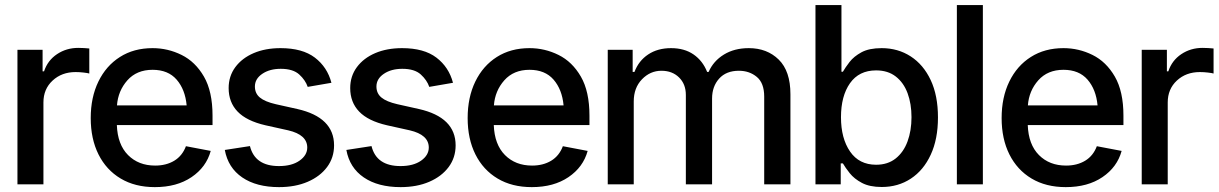

<svg xmlns="http://www.w3.org/2000/svg" viewBox="-20 -748 4944 779"><path d="M50.8 0V-545.9H152.8V-458.5H158.7Q173.3 -502.9 211.4 -528.3Q249.5 -553.7 297.4 -553.7Q307.1 -553.7 320.6 -553Q334 -552.2 342.3 -551.3V-449.7Q335.9 -451.7 319.6 -453.6Q303.2 -455.6 286.6 -455.6Q230.5 -455.6 193.4 -421.1Q156.2 -386.7 156.2 -332.5V0Z M608.4 11.2Q527.8 11.2 469.5 -23.7Q411.1 -58.6 379.6 -121.6Q348.1 -184.6 348.1 -269Q348.1 -353 379.2 -417Q410.2 -481 466.6 -516.8Q522.9 -552.7 599.1 -552.7Q661.1 -552.7 716.8 -525.1Q772.5 -497.6 807.4 -437.3Q842.3 -377 842.3 -278.8V-240.7H454.1Q457 -161.6 499.5 -118.9Q542 -76.2 609.4 -76.2Q654.3 -76.2 687 -95.9Q719.7 -115.7 734.4 -154.8L835 -135.7Q816.9 -69.8 757.1 -29.3Q697.3 11.2 608.4 11.2ZM599.1 -464.8Q534.7 -464.8 496.8 -422.1Q459 -379.4 454.6 -320.3H737.3Q731.4 -384.8 696.8 -424.8Q662.1 -464.8 599.1 -464.8Z M1324.7 -412.1 1228.5 -395.5Q1219.2 -422.9 1194.1 -445.8Q1168.9 -468.8 1119.1 -468.8Q1074.2 -468.8 1044.2 -448.5Q1014.2 -428.2 1014.2 -397Q1014.2 -369.1 1034.4 -352.3Q1054.7 -335.4 1099.1 -325.2L1186.5 -305.7Q1335.4 -272 1335.4 -158.2Q1335.4 -108.4 1307.1 -70.3Q1278.8 -32.2 1228.5 -10.5Q1178.2 11.2 1112.3 11.2Q1020.5 11.2 962.9 -28.1Q905.3 -67.4 892.1 -139.6L994.1 -155.3Q1014.2 -74.2 1111.8 -74.2Q1164.1 -74.2 1195.3 -96.2Q1226.6 -118.2 1226.6 -149.4Q1226.6 -201.2 1149.4 -219.2L1057.1 -239.7Q980.5 -257.3 944.1 -295.2Q907.7 -333 907.7 -390.6Q907.7 -439 934.8 -475.6Q961.9 -512.2 1009.3 -532.5Q1056.6 -552.7 1118.2 -552.7Q1207 -552.7 1257.6 -514.2Q1308.1 -475.6 1324.7 -412.1Z M1817.9 -412.1 1721.7 -395.5Q1712.4 -422.9 1687.3 -445.8Q1662.1 -468.8 1612.3 -468.8Q1567.4 -468.8 1537.4 -448.5Q1507.3 -428.2 1507.3 -397Q1507.3 -369.1 1527.6 -352.3Q1547.9 -335.4 1592.3 -325.2L1679.7 -305.7Q1828.6 -272 1828.6 -158.2Q1828.6 -108.4 1800.3 -70.3Q1772 -32.2 1721.7 -10.5Q1671.4 11.2 1605.5 11.2Q1513.7 11.2 1456.1 -28.1Q1398.4 -67.4 1385.3 -139.6L1487.3 -155.3Q1507.3 -74.2 1605 -74.2Q1657.2 -74.2 1688.5 -96.2Q1719.7 -118.2 1719.7 -149.4Q1719.7 -201.2 1642.6 -219.2L1550.3 -239.7Q1473.6 -257.3 1437.3 -295.2Q1400.9 -333 1400.9 -390.6Q1400.9 -439 1428 -475.6Q1455.1 -512.2 1502.4 -532.5Q1549.8 -552.7 1611.3 -552.7Q1700.2 -552.7 1750.7 -514.2Q1801.3 -475.6 1817.9 -412.1Z M2137.7 11.2Q2057.1 11.2 1998.8 -23.7Q1940.4 -58.6 1908.9 -121.6Q1877.4 -184.6 1877.4 -269Q1877.4 -353 1908.4 -417Q1939.5 -481 1995.8 -516.8Q2052.2 -552.7 2128.4 -552.7Q2190.4 -552.7 2246.1 -525.1Q2301.8 -497.6 2336.7 -437.3Q2371.6 -377 2371.6 -278.8V-240.7H1983.4Q1986.3 -161.6 2028.8 -118.9Q2071.3 -76.2 2138.7 -76.2Q2183.6 -76.2 2216.3 -95.9Q2249 -115.7 2263.7 -154.8L2364.3 -135.7Q2346.2 -69.8 2286.4 -29.3Q2226.6 11.2 2137.7 11.2ZM2128.4 -464.8Q2064 -464.8 2026.1 -422.1Q1988.3 -379.4 1983.9 -320.3H2266.6Q2260.7 -384.8 2226.1 -424.8Q2191.4 -464.8 2128.4 -464.8Z M2445.8 0V-545.9H2546.9V-456.1H2554.2Q2571.3 -501.5 2609.9 -527.1Q2648.4 -552.7 2702.6 -552.7Q2756.8 -552.7 2793.9 -527.1Q2831.1 -501.5 2849.1 -456.1H2855Q2874.5 -500.5 2917 -526.6Q2959.5 -552.7 3018.1 -552.7Q3092.3 -552.7 3139.6 -506.1Q3187 -459.5 3187 -365.7V0H3080.6V-356Q3080.6 -411.1 3050.5 -436Q3020.5 -460.9 2978 -460.9Q2926.3 -460.9 2897.7 -429Q2869.1 -397 2869.1 -348.1V0H2762.7V-362.8Q2762.7 -406.7 2735.1 -433.8Q2707.5 -460.9 2663.6 -460.9Q2618.2 -460.9 2584.7 -426.3Q2551.3 -391.6 2551.3 -336.4V0Z M3557.6 10.7Q3508.3 10.7 3477.1 -5.9Q3445.8 -22.5 3427.7 -45.2Q3409.7 -67.9 3399.9 -85H3391.1V0H3288.6V-727.5H3394V-457H3399.9Q3409.7 -474.1 3427 -496.6Q3444.3 -519 3475.3 -535.9Q3506.3 -552.7 3557.1 -552.7Q3623 -552.7 3674.8 -519.3Q3726.6 -485.8 3756.1 -423.1Q3785.6 -360.4 3785.6 -271.5Q3785.6 -183.6 3756.3 -120.4Q3727.1 -57.1 3675.5 -23.2Q3624 10.7 3557.6 10.7ZM3534.7 -79.6Q3582 -79.6 3614 -105Q3646 -130.4 3662.1 -174.1Q3678.2 -217.8 3678.2 -272.5Q3678.2 -326.7 3662.4 -369.6Q3646.5 -412.6 3614.5 -437.5Q3582.5 -462.4 3534.7 -462.4Q3465.3 -462.4 3428.7 -410.4Q3392.1 -358.4 3392.1 -272.5Q3392.1 -186.5 3429 -133.1Q3465.8 -79.6 3534.7 -79.6Z M3967.8 -727.5V0H3862.3V-727.5Z M4304.2 11.2Q4223.6 11.2 4165.3 -23.7Q4106.9 -58.6 4075.4 -121.6Q4043.9 -184.6 4043.9 -269Q4043.9 -353 4075 -417Q4106 -481 4162.4 -516.8Q4218.8 -552.7 4294.9 -552.7Q4356.9 -552.7 4412.6 -525.1Q4468.3 -497.6 4503.2 -437.3Q4538.1 -377 4538.1 -278.8V-240.7H4149.9Q4152.8 -161.6 4195.3 -118.9Q4237.8 -76.2 4305.2 -76.2Q4350.1 -76.2 4382.8 -95.9Q4415.5 -115.7 4430.2 -154.8L4530.8 -135.7Q4512.7 -69.8 4452.9 -29.3Q4393.1 11.2 4304.2 11.2ZM4294.9 -464.8Q4230.5 -464.8 4192.6 -422.1Q4154.8 -379.4 4150.4 -320.3H4433.1Q4427.2 -384.8 4392.6 -424.8Q4357.9 -464.8 4294.9 -464.8Z M4612.3 0V-545.9H4714.4V-458.5H4720.2Q4734.9 -502.9 4772.9 -528.3Q4811 -553.7 4858.9 -553.7Q4868.7 -553.7 4882.1 -553Q4895.5 -552.2 4903.8 -551.3V-449.7Q4897.5 -451.7 4881.1 -453.6Q4864.7 -455.6 4848.1 -455.6Q4792 -455.6 4754.9 -421.1Q4717.8 -386.7 4717.8 -332.5V0Z"/></svg>

Font: Inter Tight Medium
Style: Regular
Weight: 500
Designer: Rasmus Andersson
Foundry: rsms
Version: Version 3.004; ttfautohint (v1.8.4.7-5d5b)